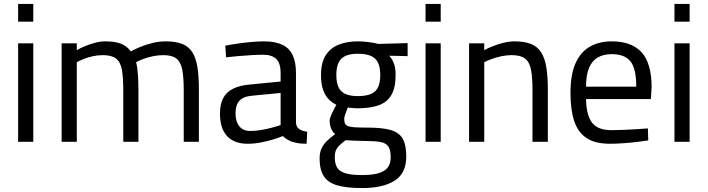

<svg xmlns="http://www.w3.org/2000/svg" viewBox="-20 -720 3594 975"><path d="M72 0V-500H149V0ZM72 -610V-700H149V-610Z M293 0V-500H370V-465Q386 -475 410 -485Q434 -495 461.5 -502.5Q489 -510 514 -510Q564 -510 594.5 -498Q625 -486 644 -459Q664 -470 693 -482Q722 -494 755.5 -502Q789 -510 821 -510Q872 -510 905 -497Q938 -484 956.5 -455Q975 -426 982.5 -379.5Q990 -333 990 -265V0H913V-262Q913 -327 905.5 -366Q898 -405 876 -422.5Q854 -440 809 -440Q783 -440 756.5 -434.5Q730 -429 707.5 -420.5Q685 -412 671 -404Q678 -378 680.5 -339.5Q683 -301 683 -260V0H606V-258Q606 -326 599 -365.5Q592 -405 569.5 -422.5Q547 -440 502 -440Q477 -440 451.5 -434.5Q426 -429 405 -420.5Q384 -412 370 -404V0Z M1238 10Q1169 10 1133 -29Q1097 -68 1097 -143Q1097 -192 1114 -223Q1131 -254 1165.5 -270.5Q1200 -287 1251 -291L1405 -306V-349Q1405 -400 1382.5 -421Q1360 -442 1316 -442Q1291 -442 1256.5 -440Q1222 -438 1188 -435Q1154 -432 1128 -429L1124 -488Q1148 -493 1182 -498Q1216 -503 1253 -506.5Q1290 -510 1321 -510Q1378 -510 1414 -492.5Q1450 -475 1466.5 -439.5Q1483 -404 1483 -349V-96Q1485 -74 1500.5 -64Q1516 -54 1540 -51L1537 10Q1523 10 1510 9Q1497 8 1485.5 5.5Q1474 3 1463 0Q1450 -5 1438.5 -12Q1427 -19 1416 -29Q1397 -21 1367.5 -12Q1338 -3 1304.5 3.5Q1271 10 1238 10ZM1251 -55Q1278 -55 1307 -60Q1336 -65 1362 -72Q1388 -79 1405 -85V-248L1260 -234Q1215 -230 1195.5 -208Q1176 -186 1176 -145Q1176 -103 1195 -79Q1214 -55 1251 -55Z M1819 235Q1741 235 1693.5 221.5Q1646 208 1624.5 175Q1603 142 1603 85Q1603 56 1612 35.5Q1621 15 1638.5 -2.5Q1656 -20 1682 -39Q1669 -49 1661.5 -67.5Q1654 -86 1654 -109Q1654 -116 1659.5 -130Q1665 -144 1673 -159.5Q1681 -175 1688 -188Q1667 -198 1649.5 -215.5Q1632 -233 1621 -263Q1610 -293 1610 -339Q1610 -401 1633.5 -438.5Q1657 -476 1699.5 -493Q1742 -510 1797 -510Q1824 -510 1854 -506Q1884 -502 1901 -497L2050 -501V-435L1956 -437Q1970 -423 1979.5 -400Q1989 -377 1989 -339Q1989 -274 1967 -237Q1945 -200 1902 -185Q1859 -170 1794 -170Q1787 -170 1770.5 -171.5Q1754 -173 1746 -174Q1740 -160 1734 -142Q1728 -124 1728 -117Q1728 -102 1731.5 -93.5Q1735 -85 1746.5 -80Q1758 -75 1782 -73.5Q1806 -72 1848 -72Q1920 -72 1963 -60Q2006 -48 2024.5 -16.5Q2043 15 2043 75Q2043 160 1984 197.5Q1925 235 1819 235ZM1820 169Q1894 169 1929 148Q1964 127 1964 79Q1964 42 1952.5 24.5Q1941 7 1914 1.5Q1887 -4 1842 -4Q1833 -4 1817 -4.5Q1801 -5 1784 -5.5Q1767 -6 1753.5 -7Q1740 -8 1735 -8Q1715 7 1702.5 19.5Q1690 32 1685 45.5Q1680 59 1680 78Q1680 111 1692 131Q1704 151 1734.5 160Q1765 169 1820 169ZM1797 -232Q1859 -232 1885 -256.5Q1911 -281 1911 -339Q1911 -397 1885 -422Q1859 -447 1797 -447Q1739 -447 1713.5 -422Q1688 -397 1688 -339Q1688 -281 1713.5 -256.5Q1739 -232 1797 -232Z M2141 0V-500H2218V0ZM2141 -610V-700H2218V-610Z M2362 0V-500H2439V-465Q2456 -475 2481.5 -485Q2507 -495 2536 -502.5Q2565 -510 2592 -510Q2644 -510 2677 -496.5Q2710 -483 2728.5 -453.5Q2747 -424 2754.5 -377.5Q2762 -331 2762 -265V0H2684V-262Q2684 -327 2676.5 -366Q2669 -405 2646.5 -422.5Q2624 -440 2578 -440Q2553 -440 2526.5 -434.5Q2500 -429 2477 -420.5Q2454 -412 2439 -404V0Z M3077 10Q3002 10 2958.5 -19Q2915 -48 2896 -105Q2877 -162 2877 -247Q2877 -342 2903 -399.5Q2929 -457 2976 -483.5Q3023 -510 3087 -510Q3187 -510 3238 -454.5Q3289 -399 3289 -276L3285 -217H2956Q2957 -139 2985 -99Q3013 -59 3086 -59Q3114 -59 3147.5 -60.5Q3181 -62 3214 -64Q3247 -66 3270 -68L3272 -7Q3248 -3 3213.5 1Q3179 5 3143 7.5Q3107 10 3077 10ZM2956 -280H3211Q3211 -372 3181.5 -408.5Q3152 -445 3087 -445Q3045 -445 3016 -428.5Q2987 -412 2971.5 -376Q2956 -340 2956 -280Z M3405 0V-500H3482V0ZM3405 -610V-700H3482V-610Z"/></svg>

Font: Cairo
Style: Regular
Weight: 400
Designer: Mohamed Gaber, Accademia di Belle Arti di Urbino
Foundry: Kief Type Foundry, Accademia di Belle Arti di Urbino
Version: Version 3.120